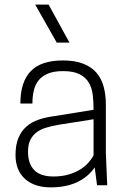

<svg xmlns="http://www.w3.org/2000/svg" viewBox="-20 -800 543 829"><path d="M199 9Q128 9 87.5 -28Q47 -65 47 -131Q47 -173 59 -203Q71 -233 93.5 -253Q116 -273 147 -283.5Q178 -294 217 -299L384 -326Q384 -360 380.5 -390Q377 -420 363.5 -443Q350 -466 323.5 -479.5Q297 -493 252 -493Q213 -493 187.5 -482.5Q162 -472 147 -453.5Q132 -435 126 -409Q120 -383 120 -353H68Q68 -446 112.5 -492.5Q157 -539 252 -539Q304 -539 339.5 -525Q375 -511 396.5 -486Q418 -461 427.5 -426Q437 -391 437 -350V-140L443 0H399L389 -77Q328 9 199 9ZM211 -38Q247 -38 276 -46.5Q305 -55 326 -68Q347 -81 361.5 -97.5Q376 -114 384 -129V-285L231 -261Q204 -256 180 -249Q156 -242 138.5 -229Q121 -216 111 -196Q101 -176 101 -145Q101 -93 128 -65.5Q155 -38 211 -38ZM280 -616H225L132 -780H190Z"/></svg>

Font: Tanohe Sans Light
Style: Regular
Weight: 300
Designer: Village Type and Design LLC & Cristiano Sobral
Foundry: Cooper Hewitt Smithsonian Design Museum
Version: Version 1.00;September 29, 2021;FontCreator 13.0.0.2655 64-b